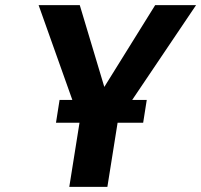

<svg xmlns="http://www.w3.org/2000/svg" viewBox="-20 -731 787 751"><path d="M131 -711 263 -340H213L199 -251H291L251 0H400L440 -251H540L554 -340H497L747 -711H587L388 -391L292 -711Z"/></svg>

Font: Asimov Pro
Style: BdObl
Weight: 700
Designer: Google
Version: Version 2.000980; 2014